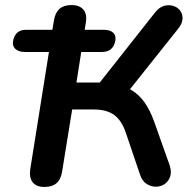

<svg xmlns="http://www.w3.org/2000/svg" viewBox="-20 -733 770 761"><path d="M156 8Q124 8 109.5 -10.5Q95 -29 100 -63L174 -527H79Q54 -527 41 -539Q28 -551 32 -571Q36 -593 49 -604Q62 -615 84 -615H214L179 -564L194 -653Q199 -683 216 -698Q233 -713 263 -713Q295 -713 310.5 -695Q326 -677 320 -642L307 -562L293 -615H390Q416 -615 428.5 -603.5Q441 -592 437 -571Q433 -550 420 -538.5Q407 -527 384 -527H302L283 -406H385L362 -389L595 -684Q611 -704 629.5 -709.5Q648 -715 665.5 -710Q683 -705 693.5 -691.5Q704 -678 703.5 -659Q703 -640 686 -619L483 -364L428 -401Q470 -395 500.5 -376.5Q531 -358 553 -327Q575 -296 591 -251L652 -79Q661 -53 654.5 -33.5Q648 -14 632.5 -3.5Q617 7 597.5 7Q578 7 560.5 -4.5Q543 -16 535 -41L480 -203Q463 -255 433 -277Q403 -299 353 -299H266L226 -52Q221 -21 203.5 -6.5Q186 8 156 8Z"/></svg>

Font: Nunito ExtraLight
Style: Italic
Weight: 200
Italic angle: -9°
Designer: Vernon Adams
Foundry: Vernon Adams
Version: Version 3.602